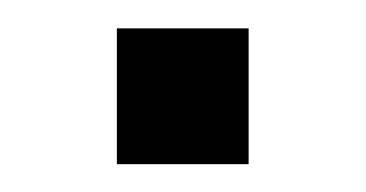

<svg xmlns="http://www.w3.org/2000/svg" viewBox="-20 -118 263 138"><path d="M64 0V-97.6H158.7V0Z"/></svg>

Font: Saira Thin
Style: Regular
Weight: 100
Designer: Hector Gatti with collaboration of the Omnibus-Type team
Foundry: Omnibus-Type
Version: Version 1.101